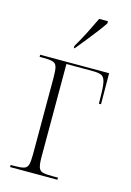

<svg xmlns="http://www.w3.org/2000/svg" viewBox="-117 -825 605 885"><g transform="rotate(15 185.0 -383.0)"><path d="M165 -616Q188 -655 207.5 -693.5Q227 -732 243 -766H285V-756Q274 -739 253.5 -712Q233 -685 210.5 -657Q188 -629 169 -606H165ZM23 0V-10H41Q72 -10 86.5 -14.5Q101 -19 105.5 -34.5Q110 -50 110 -84V-452Q110 -485 105.5 -501Q101 -517 86 -521.5Q71 -526 42 -526H23V-536H352L353 -388H343L342 -440Q341 -478 335.5 -496.5Q330 -515 316.5 -520.5Q303 -526 276 -526H151V-84Q151 -50 156 -34Q161 -18 176 -14Q191 -10 222 -10H249V0Z"/></g></svg>

Font: Noto Serif Display Condensed ExtraLight
Style: Regular
Weight: 200
Width: 3
Designer: Monotype Design Team
Foundry: Monotype Imaging Inc.
Version: Version 2.009